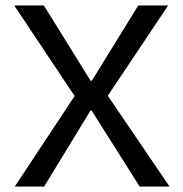

<svg xmlns="http://www.w3.org/2000/svg" viewBox="-20 -680 668 700"><path d="M34 0 252 -330 32 -660H140L310 -386H315L484 -660H593L373 -331L598 0H489L314 -277H310L141 0Z"/></svg>

Font: Bricolage Grotesque 17pt
Style: Regular
Weight: 400
Version: Version 1.001;gftools[0.9.33.dev8+g029e19f]